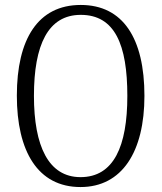

<svg xmlns="http://www.w3.org/2000/svg" viewBox="-20 -745 652 775"><path d="M305 10C473 10 563 -133 563 -358C563 -591 476 -725 306 -725C133 -725 48 -587 48 -359C48 -135 132 10 305 10ZM305 -30C176 -30 117 -155 117 -358C117 -564 174 -685 306 -685C444 -685 494 -564 494 -358C494 -154 439 -30 305 -30Z"/></svg>

Font: Noto Serif Thai Condensed Light
Style: Regular
Weight: 300
Width: 3
Designer: Monotype Design Team
Foundry: Monotype Imaging Inc.
Version: Version 2.002